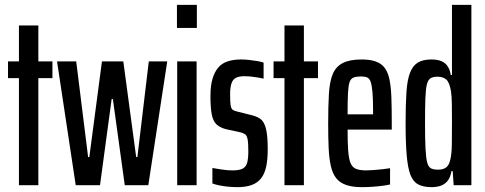

<svg xmlns="http://www.w3.org/2000/svg" viewBox="-20 -763 2000 791"><path d="M58 0V-441H13V-510H58V-658H138V-510H196V-441H138V0Z M292 0 215 -510H294L343 -116H348L400 -510H488L541 -116H546L593 -510H669L591 0H494L445 -355H440L392 0Z M709 -648V-743H791V-648ZM710 0V-510H790V0Z M958 8Q939 8 919 6Q899 4 882.5 0.5Q866 -3 855 -7V-71Q860 -70 869.5 -68.5Q879 -67 891 -65Q903 -63 915.5 -62Q928 -61 938 -61Q966 -61 980 -68.5Q994 -76 998.5 -93.5Q1003 -111 1003 -140Q1003 -174 1000 -189.5Q997 -205 989.5 -210Q982 -215 970 -218L910 -231Q884 -238 870.5 -252Q857 -266 852 -293.5Q847 -321 847 -368Q847 -410 855.5 -438.5Q864 -467 879.5 -485Q895 -503 919 -510.5Q943 -518 973 -518Q989 -518 1006.5 -516Q1024 -514 1039.5 -511.5Q1055 -509 1066 -505V-439Q1057 -441 1043.5 -443.5Q1030 -446 1015 -447.5Q1000 -449 986 -449Q966 -449 953 -443Q940 -437 934 -420.5Q928 -404 928 -374Q928 -344 930 -330Q932 -316 938.5 -311Q945 -306 959 -303L1019 -288Q1039 -283 1053.5 -272.5Q1068 -262 1075.5 -233.5Q1083 -205 1083 -149Q1083 -106 1076.5 -76Q1070 -46 1055 -27.5Q1040 -9 1016 -0.5Q992 8 958 8Z M1152 0V-441H1107V-510H1152V-658H1232V-510H1290V-441H1232V0Z M1471 8Q1432 8 1406 -1Q1380 -10 1365 -29Q1350 -48 1343 -79Q1336 -110 1334 -153Q1332 -196 1332 -254Q1332 -325 1335 -375.5Q1338 -426 1350.5 -457Q1363 -488 1391.5 -503Q1420 -518 1470 -518Q1505 -518 1528.5 -509.5Q1552 -501 1565.5 -482.5Q1579 -464 1585 -433.5Q1591 -403 1592.5 -359Q1594 -315 1594 -255V-229H1412Q1412 -175 1414.5 -142Q1417 -109 1424 -91.5Q1431 -74 1446.5 -67.5Q1462 -61 1489 -61Q1501 -61 1520 -62.5Q1539 -64 1557.5 -66Q1576 -68 1587 -70V-3Q1574 0 1555 2.5Q1536 5 1514 6.5Q1492 8 1471 8ZM1517 -272V-305Q1517 -354 1514.5 -383Q1512 -412 1507 -426Q1502 -440 1492.5 -444Q1483 -448 1467 -448Q1448 -448 1436.5 -443.5Q1425 -439 1420 -424Q1415 -409 1413.5 -377.5Q1412 -346 1412 -292H1537Z M1758 8Q1725 8 1703.5 -3Q1682 -14 1671 -42.5Q1660 -71 1655.5 -123Q1651 -175 1651 -256Q1651 -333 1654.5 -384Q1658 -435 1669.5 -464Q1681 -493 1702 -505.5Q1723 -518 1757 -518Q1782 -518 1798.5 -511Q1815 -504 1824.5 -489.5Q1834 -475 1837 -454H1842V-743H1922V0H1849L1845 -58H1840Q1835 -30 1822.5 -16Q1810 -2 1793.5 3Q1777 8 1758 8ZM1785 -64Q1806 -64 1818.5 -73.5Q1831 -83 1836 -109Q1841 -132 1841.5 -170Q1842 -208 1842 -265Q1842 -305 1841.5 -336Q1841 -367 1838 -387Q1832 -423 1819 -435Q1806 -447 1782 -447Q1765 -447 1754.5 -441Q1744 -435 1739 -416.5Q1734 -398 1732.5 -359Q1731 -320 1731 -255Q1731 -190 1733 -151Q1735 -112 1740 -93.5Q1745 -75 1755.5 -69.5Q1766 -64 1785 -64Z"/></svg>

Font: Saira UltraCondensed SemiBold
Style: Regular
Weight: 600
Width: 1
Designer: Hector Gatti with collaboration of the Omnibus-Type team
Foundry: Omnibus-Type
Version: Version 1.101